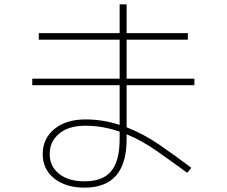

<svg xmlns="http://www.w3.org/2000/svg" viewBox="-20 -820 1040 881"><path d="M858 -50 839 -27Q768 -79 700.5 -126.5Q633 -174 561 -204V-181Q561 41 368 41Q282 41 229 -1Q176 -43 176 -113Q176 -184 229.5 -228Q283 -272 372 -272Q414 -272 453 -265.5Q492 -259 529 -247V-429H128V-459H529V-638H158V-668H529V-800H561V-668H842V-638H561V-459H872V-429H561V-236Q640 -205 712.5 -155Q785 -105 858 -50ZM208 -113Q208 -57 251 -22.5Q294 12 368 12Q452 12 490.5 -35Q529 -82 529 -181V-216Q492 -229 453 -236Q414 -243 372 -243Q294 -243 251 -206.5Q208 -170 208 -113Z"/></svg>

Font: Murecho ExtraLight
Style: Regular
Weight: 200
Designer: Neil Summerour
Foundry: Positype
Version: Version 1.010; ttfautohint (v1.8.3)